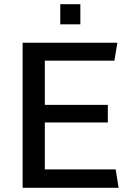

<svg xmlns="http://www.w3.org/2000/svg" viewBox="-20 -888 640 908"><path d="M87 0V-686H535L521 -601H192V-392H490V-309H192V-87H527L541 0ZM265 -773V-868H360V-773Z"/></svg>

Font: Chivo Mono Medium
Style: Regular
Weight: 400
Monospace: yes
Version: Version 1.008